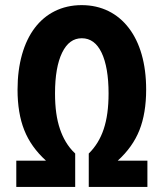

<svg xmlns="http://www.w3.org/2000/svg" viewBox="-20 -733 642 753"><path d="M43.9 0H274.9V-130.9C244.6 -159.2 226.6 -193.4 215.3 -226.6C202.1 -265.1 195.8 -310.5 195.8 -366.7C195.8 -435.1 205.1 -488.3 223.6 -526.4C242.2 -564.5 267.6 -583 300.8 -583C334.5 -583 360.4 -564 378.4 -526.4C396.5 -488.8 405.8 -434.6 405.8 -366.7C405.8 -310.5 399.4 -264.6 386.7 -226.6C374 -188.5 354.5 -156.7 328.1 -130.9V0H558.1V-103H441.9C481 -138.7 509.3 -178.2 526.9 -222.7C544.4 -266.6 553.2 -320.3 553.2 -381.8C553.2 -484.4 528.8 -566.4 484.9 -623.5C441.4 -680.2 378.4 -712.9 300.3 -712.9C221.2 -712.9 158.7 -679.2 116.7 -624C73.2 -566.9 48.8 -482.9 48.8 -381.3C48.8 -320.3 57.6 -266.6 75.2 -222.7C92.8 -178.2 121.1 -138.7 160.2 -103H43.9Z"/></svg>

Font: Hack
Style: Bold
Weight: 700
Monospace: yes
Designer: Christopher Simpkins
Foundry: Christopher Simpkins
Version: Version 2.010